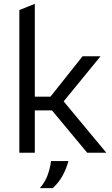

<svg xmlns="http://www.w3.org/2000/svg" viewBox="-20 -790 577 993"><path d="M80 0V-738L160 -770V-290H241L407 -499H500L271 -219H160V0ZM431 0 243 -226 294 -284 530 0ZM186 183Q213 152 226 116.5Q239 81 244 43H334Q324 80 305 116Q286 152 253 183Z"/></svg>

Font: REM Light
Style: Regular
Weight: 300
Designer: Octavio Pardo
Foundry: Ashler Design
Version: Version 1.005;gftools[0.9.28]